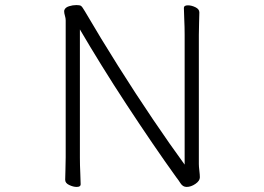

<svg xmlns="http://www.w3.org/2000/svg" viewBox="-20 -726 1040 757"><path d="M708 -589Q708 -620 706.5 -649Q705 -678 705 -695Q705 -705 721 -705Q735 -705 750.5 -697.5Q766 -690 766 -677Q766 -665 765 -639.5Q764 -614 764 -588V-79Q764 -70 766 -53Q768 -36 768 -27Q768 -13 750.5 -1Q733 11 716 11Q701 11 692 -3Q683 -17 675 -27Q631 -88 580.5 -162Q530 -236 478.5 -314.5Q427 -393 380 -469Q333 -545 295 -610V-105Q295 -74 296.5 -45Q298 -16 298 1Q298 11 282 11Q269 11 253 3.5Q237 -4 237 -17Q237 -29 238 -54.5Q239 -80 239 -106V-646Q239 -654 236 -664Q233 -674 233 -681Q233 -685 234 -687Q238 -697 252.5 -701.5Q267 -706 281 -706Q294 -706 299 -703Q304 -700 315 -681Q377 -575 446 -465.5Q515 -356 583 -255.5Q651 -155 708 -77Z"/></svg>

Font: Moon Stars Kai T HW Light
Style: Regular
Weight: 300
Designer: GuiWonder
Version: Version 1.101